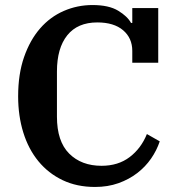

<svg xmlns="http://www.w3.org/2000/svg" viewBox="-20 -730 701 762"><path d="M357 12Q285 12 228.5 -15Q172 -42 132.5 -90Q93 -138 72.5 -204Q52 -270 52 -348Q52 -436 75.5 -503.5Q99 -571 139 -617Q179 -663 233 -686.5Q287 -710 347 -710Q412 -710 449 -687.5Q486 -665 500 -639H505V-698H608V-481H505V-528Q505 -579 468.5 -610Q432 -641 366 -641Q288 -641 247 -590Q206 -539 206 -446V-267Q206 -169 254.5 -120.5Q303 -72 383 -72Q449 -72 494.5 -106.5Q540 -141 563 -198L614 -169Q602 -133 579.5 -100.5Q557 -68 524.5 -43Q492 -18 450 -3Q408 12 357 12Z"/></svg>

Font: IBM Plex Serif SemiBold
Style: Regular
Weight: 600
Designer: Mike Abbink, Paul van der Laan, Pieter van Rosmalen
Foundry: Bold Monday
Version: Version 2.5